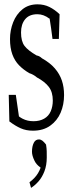

<svg xmlns="http://www.w3.org/2000/svg" viewBox="-20 -618 341 900"><path d="M23.9 -48.8Q22.5 -115.7 21 -173.3Q21 -173.3 54.2 -173.3Q61.5 -127.4 68.8 -72.3Q78.1 -65.4 85.9 -61.5Q108.4 -49.8 137.2 -49.8Q166 -49.8 187 -61.8Q208 -73.7 217.8 -96.4Q227.5 -119.1 227.5 -146.5Q227.5 -186.5 208.7 -210.9Q189.9 -235.4 153.3 -254.9Q135.7 -269.5 117.7 -274.9Q89.8 -291 69.3 -312Q48.8 -333 37.8 -363.3Q26.9 -393.6 26.9 -434.8Q26.9 -476.1 41.7 -513.7Q56.6 -551.3 85.4 -574.5Q114.3 -597.7 155.8 -597.7Q186.5 -597.7 211.4 -585.4Q236.3 -573.2 259.3 -551.3Q257.8 -498.5 255.9 -435.5Q255.9 -435.5 226.1 -435.5Q219.7 -487.3 212.9 -529.3Q211.9 -534.7 211.4 -530.8Q184.6 -551.3 155.3 -551.3Q117.2 -551.3 97.9 -527.8Q78.6 -504.4 78.6 -465.8Q78.6 -424.3 95.2 -402.6Q111.8 -380.9 151.9 -357.9Q164.1 -356.4 176.8 -344.7Q214.4 -323.7 237.1 -297.4Q259.8 -271 270 -240.5Q280.3 -210 280.3 -172.4Q280.3 -127.4 264.2 -89.8Q248 -52.2 215.3 -28.8Q182.6 -5.4 134.3 -5.4Q102.5 -5.4 77.1 -16.6Q51.8 -27.8 23.9 -48.8ZM199.2 120.1Q199.2 156.7 188.2 185.1Q177.2 213.4 160.6 232.2Q144 251 125.5 262.7Q125.5 262.7 118.2 236.3Q144 217.3 158.2 193.8Q165 182.6 170.4 168Q170.4 168 167.5 165.5Q149.9 152.8 141.6 135.3Q129.9 111.3 129.9 93.3Q129.9 67.4 138.7 50.8Q146.5 35.6 162.6 35.6Q170.9 35.6 178.5 41.3Q186 46.9 195.8 59.6Q198.7 77.1 199 90.8Q199.2 104.5 199.2 120.1Z"/></svg>

Font: Scarab Serif
Style: Light
Weight: 300
Designer: John Roberts
Foundry: Scarab
Version: 1.0